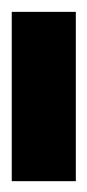

<svg xmlns="http://www.w3.org/2000/svg" viewBox="61 -224 152 335"><g transform="rotate(90 137.5 -56.0)"><path d="M-9.8 -111.8H285.6V0H-9.8Z"/></g></svg>

Font: Vazirmatn RD UI Medium
Style: Regular
Weight: 500
Designer: Saber Rastikerdar
Foundry: Saber Rastikerdar
Version: Version 33.003